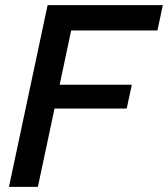

<svg xmlns="http://www.w3.org/2000/svg" viewBox="-20 -730 656 750"><path d="M166 -710 15 0H128L193 -306H475L495 -399H213L258 -611H595L616 -710Z"/></svg>

Font: FIGSv2-sans-serif SmBold Italic
Style: Regular
Weight: 600
Italic angle: -12°
Designer: Matt McInerney, Pablo Impallari, Rodrigo Fuenzalida
Foundry: Matt McInerney, Pablo Impallari, Rodrigo Fuenzalida
Version: Version 4.020;hotconv 1.0.109;makeotfexe 2.5.65596